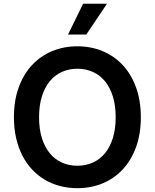

<svg xmlns="http://www.w3.org/2000/svg" viewBox="-20 -981 815 1011"><path d="M721.6 -363.6Q721.6 -275.6 696.2 -206.1Q670.8 -136.7 626.1 -88.8Q581.3 -40.8 520.1 -15.4Q458.8 9.9 387.4 9.9Q339.8 9.9 296.3 -1.4Q252.8 -12.8 215.7 -34.8Q178.6 -56.8 148.6 -89Q118.6 -121.1 97.5 -162.5Q76.3 -203.8 64.8 -254.4Q53.3 -305 53.3 -363.6Q53.3 -451.7 78.7 -521.1Q104 -590.6 148.8 -638.5Q193.5 -686.4 254.6 -711.8Q315.7 -737.2 387.4 -737.2Q458.8 -737.2 520.1 -711.8Q581.3 -686.4 626.1 -638.5Q670.8 -590.6 696.2 -521.1Q721.6 -451.7 721.6 -363.6ZM589.1 -363.6Q589.1 -425.8 574.2 -473.4Q559.3 -521 532.7 -553.3Q506 -585.6 468.9 -602.3Q431.8 -619 387.4 -619Q343 -619 305.9 -602.3Q268.8 -585.6 242.2 -553.3Q215.6 -521 200.6 -473.4Q185.7 -425.8 185.7 -363.6Q185.7 -301.5 200.6 -253.9Q215.6 -206.3 242.2 -174Q268.8 -141.7 305.9 -125Q343 -108.3 387.4 -108.3Q431.8 -108.3 468.9 -125Q506 -141.7 532.7 -174Q559.3 -206.3 574.2 -253.9Q589.1 -301.5 589.1 -363.6ZM417.6 -961.3H543.3L434.3 -799H338.1Z"/></svg>

Font: Interop SemBd
Style: Regular
Weight: 600
Designer: Rasmus Andersson, Google, Jang Haemin
Foundry: jhaemin
Version: Version 1.008